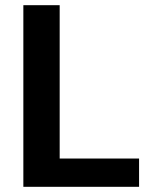

<svg xmlns="http://www.w3.org/2000/svg" viewBox="-20 -720 605 740"><path d="M70 0V-700H210V-109H516V0Z"/></svg>

Font: DM Sans 12pt ExtraBold
Style: Regular
Weight: 800
Version: Version 4.004;gftools[0.9.30]